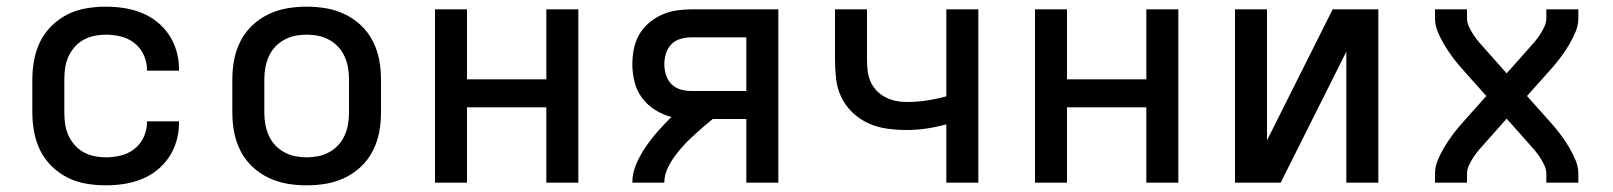

<svg xmlns="http://www.w3.org/2000/svg" viewBox="-20 -548 4840 576"><path d="M297 8Q268 8 238.5 3Q209 -2 183 -15Q157 -28 135.5 -49Q114 -70 101 -96Q88 -122 82.5 -151.5Q77 -181 77 -210V-310Q77 -339 82.5 -368.5Q88 -398 101 -424Q114 -450 135.5 -471Q157 -492 183 -505Q209 -518 238.5 -523Q268 -528 297 -528Q324 -528 351 -524Q378 -520 403.5 -510Q429 -500 450.5 -483Q472 -466 487 -443.5Q502 -421 509.5 -394.5Q517 -368 517 -341V-336H421V-339Q421 -362 411 -383.5Q401 -405 383 -419Q365 -433 342.5 -438.5Q320 -444 297 -444Q280 -444 263 -440.5Q246 -437 230.5 -428.5Q215 -420 203.5 -406.5Q192 -393 185 -377.5Q178 -362 175.5 -344.5Q173 -327 173 -310V-210Q173 -193 175.5 -175.5Q178 -158 185 -142.5Q192 -127 203.5 -113.5Q215 -100 230.5 -91.5Q246 -83 263 -79.5Q280 -76 297 -76Q320 -76 342.5 -81.5Q365 -87 383 -101Q401 -115 411 -136.5Q421 -158 421 -181V-184H517V-179Q517 -152 509.5 -125.5Q502 -99 487 -76.5Q472 -54 450.5 -37Q429 -20 403.5 -10Q378 0 351 4Q324 8 297 8Z M900 8Q870 8 841 3Q812 -2 785 -15Q758 -28 736.5 -48.5Q715 -69 701.5 -95.5Q688 -122 682.5 -151Q677 -180 677 -210V-310Q677 -340 682.5 -369Q688 -398 701.5 -424.5Q715 -451 736.5 -471.5Q758 -492 785 -505Q812 -518 841 -523Q870 -528 900 -528Q930 -528 959 -523Q988 -518 1015 -505Q1042 -492 1063.5 -471.5Q1085 -451 1098.5 -424.5Q1112 -398 1117.5 -369Q1123 -340 1123 -310V-210Q1123 -180 1117.5 -151Q1112 -122 1098.5 -95.5Q1085 -69 1063.5 -48.5Q1042 -28 1015 -15Q988 -2 959 3Q930 8 900 8ZM900 -76Q918 -76 935 -79.5Q952 -83 967.5 -91.5Q983 -100 995 -113Q1007 -126 1014 -142Q1021 -158 1024 -175Q1027 -192 1027 -210V-310Q1027 -328 1024 -345Q1021 -362 1014 -378Q1007 -394 995 -407Q983 -420 967.5 -428.5Q952 -437 935 -440.5Q918 -444 900 -444Q882 -444 865 -440.5Q848 -437 832.5 -428.5Q817 -420 805 -407Q793 -394 786 -378Q779 -362 776 -345Q773 -328 773 -310V-210Q773 -192 776 -175Q779 -158 786 -142Q793 -126 805 -113Q817 -100 832.5 -91.5Q848 -83 865 -79.5Q882 -76 900 -76Z M1285 0V-520H1381V-310H1619V-520H1715V0H1619V-226H1381V0Z M1877 0Q1877 -29 1889 -56.5Q1901 -84 1917.5 -108Q1934 -132 1953.5 -154Q1973 -176 1994 -197Q1968 -204 1945 -218.5Q1922 -233 1906 -254.5Q1890 -276 1883.5 -302.5Q1877 -329 1877 -355Q1877 -378 1881.5 -401Q1886 -424 1897.5 -444Q1909 -464 1926.5 -479Q1944 -494 1965 -503.5Q1986 -513 2009 -516.5Q2032 -520 2055 -520H2315V0H2219V-191H2118Q2102 -178 2086.5 -164.5Q2071 -151 2056 -137Q2041 -123 2027 -107.5Q2013 -92 2001.5 -75.5Q1990 -59 1981.5 -40Q1973 -21 1973 0ZM2055 -275H2219V-436H2055Q2038 -436 2022 -431.5Q2006 -427 1994.5 -415.5Q1983 -404 1978 -388Q1973 -372 1973 -355Q1973 -339 1978 -323Q1983 -307 1994.5 -295.5Q2006 -284 2022 -279.5Q2038 -275 2055 -275Z M2819 0V-175Q2790 -167 2760 -162.5Q2730 -158 2700 -158Q2671 -158 2641.5 -162Q2612 -166 2585.5 -178Q2559 -190 2537.5 -210.5Q2516 -231 2503.5 -257.5Q2491 -284 2488 -313.5Q2485 -343 2485 -372V-520H2581V-372Q2581 -355 2582.5 -338.5Q2584 -322 2590.5 -306Q2597 -290 2608.5 -277.5Q2620 -265 2635 -257Q2650 -249 2666.5 -245.5Q2683 -242 2700 -242Q2730 -242 2760 -246.5Q2790 -251 2819 -259V-520H2915V0Z M3085 0V-520H3181V-310H3419V-520H3515V0H3419V-226H3181V0Z M3685 0V-520H3781V-127L3978 -520H4115V0H4019V-393L3822 0Z M4285 0V-26Q4285 -48 4293.5 -68Q4302 -88 4313 -106.5Q4324 -125 4337 -142.5Q4350 -160 4364 -176L4439 -260L4364 -344Q4350 -360 4337 -377.5Q4324 -395 4313 -413.5Q4302 -432 4293.5 -452Q4285 -472 4285 -494V-520H4381V-494Q4381 -480 4387 -467.5Q4393 -455 4400.5 -443.5Q4408 -432 4417 -421.5Q4426 -411 4436 -400L4500 -328L4564 -400Q4574 -411 4583 -421.5Q4592 -432 4599.5 -443.5Q4607 -455 4613 -467.5Q4619 -480 4619 -494V-520H4715V-494Q4715 -472 4706.5 -452Q4698 -432 4687 -413.5Q4676 -395 4663 -377.5Q4650 -360 4636 -344L4561 -260L4636 -176Q4650 -160 4663 -142.5Q4676 -125 4687 -106.5Q4698 -88 4706.5 -68Q4715 -48 4715 -26V0H4619V-26Q4619 -40 4613 -52.5Q4607 -65 4599.5 -76.5Q4592 -88 4583 -98.5Q4574 -109 4564 -120L4500 -192L4436 -120Q4426 -109 4417 -98.5Q4408 -88 4400.5 -76.5Q4393 -65 4387 -52.5Q4381 -40 4381 -26V0Z"/></svg>

Font: Iosevka Fixed Curly Md Ex
Style: Regular
Weight: 500
Width: 7
Monospace: yes
Designer: Belleve Invis
Foundry: Belleve Invis
Version: Version 30.1.2